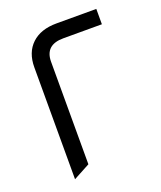

<svg xmlns="http://www.w3.org/2000/svg" viewBox="-113 -639 613 729"><g transform="rotate(-20 193.5 -275.0)"><path d="M65 15V-437Q65 -497 101 -531Q137 -565 201 -565H362V-503H206Q132 -503 132 -435V-21Z"/></g></svg>

Font: Space Grotesk
Style: Regular
Weight: 400
Designer: Florian Karsten
Foundry: Florian Karsten
Version: Version 2.000